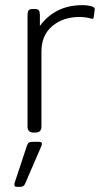

<svg xmlns="http://www.w3.org/2000/svg" viewBox="-20 -515 424 746"><path d="M87 -23V-457Q87 -469 91 -474.5Q95 -480 106 -480H116Q127 -480 131 -474.5Q135 -469 135 -457V-414Q162 -452 203.5 -473.5Q245 -495 301 -495Q313 -495 325 -493Q337 -491 342 -488Q350 -483 348 -477L344 -448Q343 -439 333 -443Q313 -449 288 -449Q225 -449 183 -413.5Q141 -378 141 -314V-23Q141 0 118 0H110Q87 0 87 -23ZM36 203Q36 198 37 195L85 50Q88 42 92.5 39Q97 36 107 36H131Q143 36 143 44L141 52L77 200Q74 206 69.5 208.5Q65 211 57 211H45Q36 211 36 203Z"/></svg>

Font: Mitr ExtraLight
Style: Regular
Weight: 275
Designer: Thanarat Vachiruckul
Foundry: Cadson Demak Co.,Ltd.
Version: Version 1.001